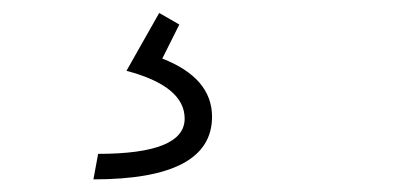

<svg xmlns="http://www.w3.org/2000/svg" viewBox="-20 -44 626 298"><path d="M125 234.4 132.3 194.8Q266.6 194.8 266.6 140.1Q266.6 89.8 176.3 65.9L227.1 -23.9L258.3 -5.9L231.9 46.9Q309.1 77.1 309.1 137.2Q309.1 234.4 125 234.4Z"/></svg>

Font: Cascadia Code ExtraLight
Style: Italic
Weight: 200
Italic angle: -10°
Monospace: yes
Designer: Aaron Bell
Foundry: Saja Typeworks
Version: Version 2404.023; ttfautohint (v1.8.4)